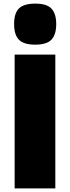

<svg xmlns="http://www.w3.org/2000/svg" viewBox="-20 -1042 388 1062"><path d="M61 -740H286V0H61ZM175 -795Q112 -795 85 -822Q58 -849 58 -909Q58 -969 85 -995.5Q112 -1022 175 -1022Q239 -1022 265 -994Q291 -966 291 -909Q291 -851 265 -823Q239 -795 175 -795Z"/></svg>

Font: Encode Sans Normal
Style: Black
Weight: 900
Designer: Pablo Impallari, Andres Torresi
Foundry: Pablo Impallari, Andres Torresi
Version: Version 1.000; ttfautohint (v1.00) -l 8 -r 50 -G 200 -x 14 -